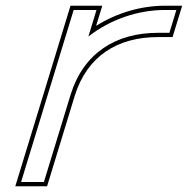

<svg xmlns="http://www.w3.org/2000/svg" viewBox="-20 -618 659 673"><path d="M289.8 -490C366.8 -549.8 462.8 -583 558.2 -583H598.2L573.8 -503H533.8C386.4 -503 273.2 -432.5 227.7 -286.8L226.2 -282L214 -242L146.1 -20L133.9 20H53.9L66.1 -20L134 -242L146.2 -282C146.6 -283.3 147 -284.6 147.4 -285.9L226 -543L238.2 -583H318.2L306 -543ZM316.9 -527.3 338.5 -598H227.1L133.1 -290.3C132.6 -288.9 132.3 -287.6 131.9 -286.4L33.6 35H145L242 -282.3C285.5 -421.6 391.6 -488 533.8 -488H584.9L618.5 -598H558.2C473.8 -598 388.5 -572.4 316.9 -527.3Z"/></svg>

Font: Nordica Plus
Style: NordicaClassicLightOblOl
Weight: 300
Version: Version 1.01